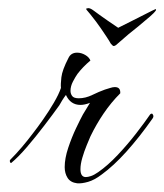

<svg xmlns="http://www.w3.org/2000/svg" viewBox="-20 -440 396 463"><path d="M191 -420Q196 -422 206.5 -414Q217 -406 240 -390L265 -373L293 -387Q325 -403 336.5 -409Q348 -415 355 -418Q357 -418 356 -415Q352 -409 341.5 -400Q331 -391 313 -376Q300 -366 290 -357.5Q280 -349 264 -335Q258 -329 254 -329Q252 -329 247 -335Q245 -339 237.5 -350.5Q230 -362 223 -372Q219 -378 211.5 -388Q204 -398 197 -406.5Q190 -415 189 -416Q186 -420 191 -420ZM166 2Q150 0 143 -11Q136 -22 136 -37Q136 -58 144.5 -83.5Q153 -109 163.5 -131Q174 -153 180 -164L197 -192Q184 -187 174 -187Q150 -187 139 -211Q135 -206 130 -198Q125 -190 123 -186Q108 -165 87 -137.5Q66 -110 45 -85.5Q24 -61 7 -47H6Q5 -47 4 -50Q3 -53 5 -55Q19 -69 33 -85.5Q47 -102 59 -118Q70 -132 84 -152Q98 -172 110 -192.5Q122 -213 127 -228Q126 -236 128 -253.5Q130 -271 145 -300Q151 -313 166 -313Q176 -313 185.5 -307.5Q195 -302 198 -294Q180 -279 167 -262Q162 -255 156 -243.5Q150 -232 150 -221Q150 -214 154 -208.5Q158 -203 170 -203Q186 -203 202.5 -211Q219 -219 233 -224Q240 -226 246 -228Q252 -230 257 -230Q271 -230 270 -215Q248 -193 230 -166.5Q212 -140 198 -111Q195 -104 189 -89.5Q183 -75 178.5 -59.5Q174 -44 174 -32Q174 -13 187 -13Q192 -13 199.5 -15.5Q207 -18 217 -25Q240 -41 264 -66.5Q288 -92 308.5 -118.5Q329 -145 342 -164Q344 -166 346 -166Q348 -166 349.5 -162Q351 -158 347 -153Q316 -109 285 -74.5Q254 -40 225 -19Q208 -6 192.5 -1.5Q177 3 166 2Z"/></svg>

Font: Grey Qo
Style: Regular
Weight: 400
Designer: Robert E. Leuschke
Foundry: Robert E. Leuschke
Version: Version 2.010